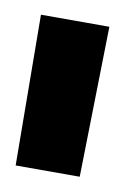

<svg xmlns="http://www.w3.org/2000/svg" viewBox="-53 -723 197 304"><g transform="rotate(10 45.0 -571.0)"><path d="M-10 -692H100L95 -450H-8Z"/></g></svg>

Font: Panefresco 800wt
Style: Regular
Weight: 800
Designer: Campivisivi
Foundry: Campivisivi & Chank Co
Version: Version 1.001